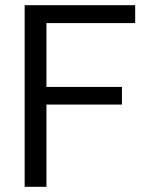

<svg xmlns="http://www.w3.org/2000/svg" viewBox="-20 -720 575 740"><path d="M75 0V-700H501V-631H159V-385H450V-317H159V0Z"/></svg>

Font: DM Sans
Style: Regular
Weight: 400
Designer: Colophon Foundry, Jonny Pinhorn
Foundry: Colophon Foundry
Version: Version 4.004; ttfautohint (v1.8.4.7-5d5b)